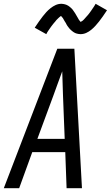

<svg xmlns="http://www.w3.org/2000/svg" viewBox="-32 -992 584 1012"><path d="M-12 0 270 -735H360L400 0H319L312 -190H138L69 0ZM309 -260 300 -490Q299 -522 298 -553.5Q297 -585 296 -616Q285 -585 273 -553.5Q261 -522 250 -490L165 -260ZM212 -812 151 -846Q163 -864 173.5 -879Q184 -894 193.5 -906Q203 -918 212 -928Q221 -938 234 -948.5Q247 -959 261.5 -965.5Q276 -972 292 -972Q297 -972 302 -971Q307 -970 311 -969Q315 -968 319.5 -966Q324 -964 328 -961.5Q332 -959 335.5 -956Q339 -953 342.5 -950Q346 -947 349 -943.5Q352 -940 354.5 -936Q357 -932 360 -928Q363 -924 365 -920.5Q367 -917 369 -913.5Q371 -910 374 -905Q377 -900 379.5 -895.5Q382 -891 384 -887.5Q386 -884 390 -880Q394 -876 394 -875H391Q391 -876 395.5 -878Q400 -880 403 -882.5Q406 -885 409.5 -888.5Q413 -892 414.5 -894Q416 -896 418 -898Q420 -900 422 -902.5Q424 -905 426.5 -907.5Q429 -910 431 -912.5Q433 -915 435.5 -918Q438 -921 440.5 -924.5Q443 -928 445.5 -931.5Q448 -935 450.5 -938.5Q453 -942 455.5 -946Q458 -950 461 -954Q464 -958 466.5 -962.5Q469 -967 472 -972L532 -938Q520 -920 510 -905.5Q500 -891 490 -878.5Q480 -866 471 -856Q462 -846 449.5 -835.5Q437 -825 422.5 -818.5Q408 -812 392 -812Q387 -812 382 -813Q377 -814 372.5 -815Q368 -816 364 -818Q360 -820 356 -822.5Q352 -825 348.5 -828Q345 -831 341.5 -834Q338 -837 335 -840.5Q332 -844 329 -848Q326 -852 323 -856Q320 -860 318.5 -863.5Q317 -867 315 -870.5Q313 -874 309.5 -879Q306 -884 304 -888.5Q302 -893 299.5 -896.5Q297 -900 293 -904Q289 -908 290 -909H293L288 -907Q284 -904 281 -901.5Q278 -899 274.5 -895.5Q271 -892 269 -890Q267 -888 265 -886Q263 -884 261.5 -881.5Q260 -879 257.5 -876.5Q255 -874 253 -871.5Q251 -869 248.5 -866Q246 -863 243.5 -859.5Q241 -856 238.5 -853Q236 -850 233.5 -846Q231 -842 228 -838Q225 -834 222.5 -830Q220 -826 217 -821.5Q214 -817 212 -812Z"/></svg>

Font: Iosevka Oblique
Style: Regular
Weight: 400
Italic angle: -9°
Monospace: yes
Designer: Belleve Invis
Foundry: Belleve Invis
Version: Version 32.5.0; ttfautohint (v1.8.4)